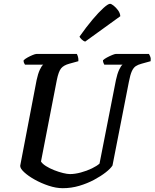

<svg xmlns="http://www.w3.org/2000/svg" viewBox="-20 -987 811 1007"><path d="M309 0Q274 0 235 -13Q196 -26 162 -45Q128 -64 106.5 -84Q85 -104 86 -118L172 -567Q179 -600 189 -621.5Q199 -643 207 -648H111Q109 -651 106 -657Q103 -663 104 -671Q111 -678 124.5 -685.5Q138 -693 151.5 -698.5Q165 -704 171 -704H383Q386 -699 389 -689Q392 -679 391 -666L344 -653Q314 -645 300.5 -628.5Q287 -612 278 -567L195 -140Q202 -128 221 -116Q240 -104 264 -94.5Q288 -85 310.5 -79.5Q333 -74 347 -74Q373 -74 404.5 -82.5Q436 -91 462.5 -104Q489 -117 502 -129L588 -567Q595 -600 605 -621.5Q615 -643 623 -648H527Q525 -651 522.5 -657.5Q520 -664 520 -671Q527 -678 541 -685.5Q555 -693 568.5 -698.5Q582 -704 587 -704H761Q764 -700 768 -690Q772 -680 770 -666L723 -653Q704 -648 692 -640Q680 -632 671.5 -613.5Q663 -595 656 -558L570 -119Q560 -103 534.5 -83Q509 -63 473.5 -44Q438 -25 396 -12.5Q354 0 309 0ZM427 -769Q418 -771 408.5 -780Q399 -789 397 -795Q433 -846 465.5 -884.5Q498 -923 522.5 -945Q547 -967 557 -967Q564 -967 576.5 -957Q589 -947 599.5 -932.5Q610 -918 611 -902Z"/></svg>

Font: Texturina 72pt 72pt SemiBold
Style: Italic
Weight: 600
Italic angle: -11°
Designer: Guillermo Torres Carreño
Foundry: Omnibus-Type
Version: Version 1.002; ttfautohint (v1.8.3)